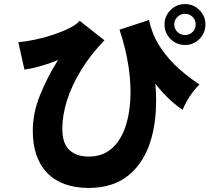

<svg xmlns="http://www.w3.org/2000/svg" viewBox="-20 -884 1040 943"><path d="M416 39Q284 39 212.5 -34Q141 -107 141 -243Q141 -329 177 -418Q213 -507 265 -589Q221 -571 178 -559Q135 -547 100 -542L70 -677Q109 -680 155.5 -690Q202 -700 246 -715Q290 -730 324 -747.5Q358 -765 371 -782L493 -686Q426 -617 379.5 -541.5Q333 -466 309.5 -392Q286 -318 286 -252Q286 -179 321 -147Q356 -115 416 -115Q479 -115 522.5 -149.5Q566 -184 590 -245Q614 -306 619.5 -385.5Q625 -465 611.5 -555.5Q598 -646 567 -738L712 -786Q728 -710 769 -649.5Q810 -589 861.5 -544Q913 -499 960 -469Q945 -456 928 -433.5Q911 -411 897.5 -387Q884 -363 877 -345Q846 -365 811.5 -397Q777 -429 743 -473Q756 -322 724 -206.5Q692 -91 615 -26Q538 39 416 39ZM889 -663Q847 -663 817.5 -692.5Q788 -722 788 -764Q788 -805 817.5 -834.5Q847 -864 889 -864Q930 -864 959.5 -834.5Q989 -805 989 -764Q989 -722 959.5 -692.5Q930 -663 889 -663ZM889 -712Q911 -712 926 -727Q941 -742 941 -764Q941 -786 926 -801Q911 -816 889 -816Q867 -816 851.5 -801Q836 -786 836 -764Q836 -742 851.5 -727Q867 -712 889 -712Z"/></svg>

Font: Zen Kaku Gothic New Black
Style: Regular
Weight: 900
Designer: Yoshimichi Ohira
Foundry: Positype
Version: Version 1.001